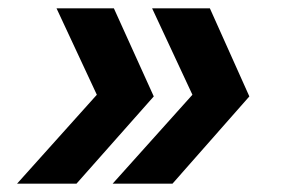

<svg xmlns="http://www.w3.org/2000/svg" viewBox="-20 -504 690 462"><path d="M21 -62 213 -276 116 -484H254L350 -272L164 -62ZM443 -276 346 -484H485L580 -272L395 -62H251Z"/></svg>

Font: Azeret Mono SemiBold
Style: Italic
Weight: 600
Italic angle: -12°
Designer: Martin Vácha
Foundry: Displaay
Version: Version 1.000; Glyphs 3.0.3, build 3074